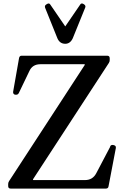

<svg xmlns="http://www.w3.org/2000/svg" viewBox="-20 -1107 748 1127"><path d="M363 -850Q331 -850 317 -882L245 -1061Q240 -1074 252 -1081L255 -1083Q269 -1092 276 -1079L363 -952L450 -1079Q457 -1092 471 -1083L474 -1081Q485 -1073 480 -1062L407 -882Q392 -850 363 -850ZM43 0Q28 0 28 -15V-26Q28 -36 32 -41V-42L477 -725Q480 -730 474 -730H217Q170 -730 152 -689L91 -562Q86 -551 75 -551H71Q64 -551 60 -556Q56 -561 57 -568L92 -767Q95 -780 107 -780H609Q624 -780 624 -765V-755Q624 -745 620 -740V-739L174 -55Q172 -50 177 -50H479Q524 -50 545 -90L627 -246H626Q630 -258 644 -256L648 -255Q662 -252 660 -238L617 -13Q615 0 601 0Z"/></svg>

Font: Caslon OS
Style: Regular
Weight: 400
Designer: Alfredo Marco Pradil
Foundry: Hanken Design Co.
Version: Version 1.000;PS 001.000;hotconv 1.0.88;makeotf.lib2.5.64775